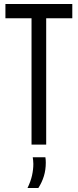

<svg xmlns="http://www.w3.org/2000/svg" viewBox="-20 -720 387 956"><path d="M340 -629H210V0H137V-629H7V-700H340ZM117 216Q133 183 139.5 153.5Q146 124 146 96Q146 87 145 78.5Q144 70 143 63H206Q207 69 207.5 76Q208 83 208 90Q208 126 198.5 157Q189 188 171 216Z"/></svg>

Font: Georama Condensed
Style: Regular
Weight: 400
Width: 3
Designer: Jean-Baptiste Levee
Foundry: Production Type
Version: Version 1.000